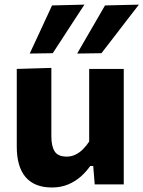

<svg xmlns="http://www.w3.org/2000/svg" viewBox="-20 -797 620 830"><path d="M204.5 13.5Q129.5 13.5 91 -31Q52.5 -75.5 52.5 -163.5Q52.5 -197 52.5 -221.5Q52.5 -246 52.5 -272Q52.5 -321.5 52.5 -359.2Q52.5 -397 52.5 -430.2Q52.5 -463.5 52.5 -499L202 -503.5Q202 -450 202 -398.2Q202 -346.5 202 -291V-208Q202 -164.5 216.5 -142.2Q231 -120 268.5 -120Q289 -120 306.8 -128.8Q324.5 -137.5 339 -152.2Q353.5 -167 365.5 -185V-291Q365.5 -346.5 365.5 -396.2Q365.5 -446 365.5 -499H515Q515 -446 515 -394Q515 -342 515 -272V-216Q515 -154 515 -103.8Q515 -53.5 515 0H389.5L383 -79.5H370Q353.5 -55.5 329.8 -34.2Q306 -13 274.8 0.2Q243.5 13.5 204.5 13.5ZM313.5 -565.5Q344 -618 374 -670Q404 -722 434 -773.5L580.5 -777Q552.5 -741 525.2 -705.5Q498 -670 471.2 -635.2Q444.5 -600.5 418.5 -567ZM108.5 -565.5Q133 -618 157 -669.8Q181 -721.5 205 -773.5L345 -777Q321.5 -741 298.2 -705.5Q275 -670 252.5 -635.2Q230 -600.5 208 -567Z"/></svg>

Font: Commissioner Thin
Style: Bold
Weight: 700
Version: Version 1.001;gftools[0.9.23]